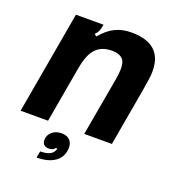

<svg xmlns="http://www.w3.org/2000/svg" viewBox="-139 -685 901 992"><g transform="rotate(20 311.0 -188.5)"><path d="M14 0 113 -564H265L262 -552Q260 -537 254.5 -526Q249 -515 238 -504L250 -494Q288 -539 327 -557.5Q366 -576 415 -576Q550 -576 578 -480Q585 -453 585 -425Q585 -404 581 -376.5Q577 -349 572 -320L516 0H364L421 -322Q427 -357 427 -380Q427 -414 415 -430Q396 -453 352 -453Q298 -453 266 -421Q249 -404 237.5 -376Q226 -348 218 -302L165 0ZM181 163Q209 163 228 155.5Q247 148 254 133Q259 126 259 119H251Q240 134 217 134Q201 134 191 125.5Q181 117 181 100Q181 73 201.5 55Q222 37 253 37Q283 37 298.5 52.5Q314 68 314 93Q314 144 276.5 171.5Q239 199 174 199Z"/></g></svg>

Font: Open Sauce Sans ExBold Italic
Style: Regular
Weight: 800
Italic angle: -10°
Designer: Alfredo Marco Pradil
Foundry: Creative Sauce Fz LLC
Version: Version 1.477